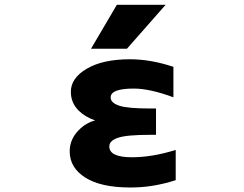

<svg xmlns="http://www.w3.org/2000/svg" viewBox="-20 -788 1040 819"><path d="M478.5 -767.6H686.5L521.5 -580.1H368.2ZM543 -117.2Q628.9 -117.2 729.5 -148.4V-19.5Q629.9 12.7 534.2 11.7Q411.1 11.7 344.2 -30.3Q277.3 -72.3 277.3 -142.6Q277.3 -193.4 315.4 -232.4Q345.7 -263.7 385.7 -274.4Q342.8 -289.1 315.4 -316.4Q282.2 -349.6 282.2 -396.5Q282.2 -455.1 350.6 -495.1Q418.9 -535.2 534.2 -535.2Q623 -535.2 719.7 -502.9V-373Q619.1 -410.2 550.8 -410.2Q451.2 -410.2 452.1 -372.1Q452.1 -349.6 487.8 -337.4Q523.4 -325.2 620.1 -325.2H645.5V-212.9H620.1Q519.5 -212.9 482.9 -200.2Q446.3 -187.5 446.3 -164.1Q445.3 -117.2 543 -117.2Z"/></svg>

Font: GenEi Gothic M Heavy
Style: Regular
Weight: 800
Designer: o_tamon (Modified); [Source Han Sans]
Ryoko NISHIZUKA  (kana & ideographs); Paul D. Hunt (Latin, Greek & Cyrillic); Wenl
Version: Version 1.1a;Original Version 1.004